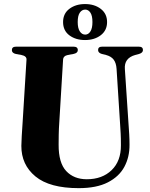

<svg xmlns="http://www.w3.org/2000/svg" viewBox="-20 -936 758 971"><path d="M587.5 -306 569.5 -588Q567.5 -617.5 555 -634.2Q542.5 -651 516 -658L495.5 -663Q476 -668.5 476 -683Q476 -700 496.5 -700H682Q703 -700 703 -683Q703 -669 683 -663L664 -658Q607 -642 611.5 -586.5L630 -309Q632 -282.5 633.5 -256.8Q635 -231 635 -204Q635.5 -142 609 -92.5Q582.5 -43 525.5 -13.8Q468.5 15.5 378 15.5Q231 15.5 159.2 -43.8Q87.5 -103 88 -198.5Q88 -216.5 90 -249Q92 -281.5 94.5 -319L114 -634Q115.5 -652.5 88 -658L60.5 -663Q40 -667.5 40 -682.5Q40 -700 61 -700H352Q373.5 -700 373.5 -682.5Q373.5 -668 353 -663.5L323.5 -658Q300 -653.5 299 -634L280 -320Q277.5 -284.5 277 -255Q276.5 -225.5 276.5 -204.5Q276 -112.5 314.8 -71Q353.5 -29.5 419 -29.5Q497 -29.5 544.5 -75.5Q592 -121.5 591.5 -201.5Q591.5 -237.5 590.2 -261.2Q589 -285 587.5 -306ZM410 -733.5Q363 -733.5 331 -757.2Q299 -781 299 -824.5Q299 -867.5 331 -891.5Q363 -915.5 410 -915.5Q458 -915.5 489.8 -891Q521.5 -866.5 521.5 -824.5Q521.5 -782.5 489.8 -758Q458 -733.5 410 -733.5ZM411 -887.5Q394.5 -887.5 383.8 -872.2Q373 -857 373 -824.5Q373 -793 383.8 -777Q394.5 -761 411 -761Q427 -761 437.2 -777Q447.5 -793 447.5 -824.5Q447.5 -856.5 437.2 -872Q427 -887.5 411 -887.5Z"/></svg>

Font: Fraunces 72pt
Style: Bold
Weight: 700
Version: Version 1.000;[b76b70a41]